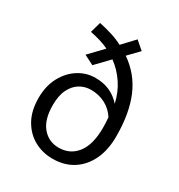

<svg xmlns="http://www.w3.org/2000/svg" viewBox="-187 -920 990 1059"><g transform="rotate(30 307.5 -390.5)"><path d="M173.8 -576.4 256.9 -663.1Q231.3 -675.4 201.8 -684.4Q172.3 -693.3 136.9 -700.5L155.9 -768.2Q201 -758.5 239.2 -746.4Q277.4 -734.4 309.2 -717.4L380.5 -793.3L432.3 -748.2L368.7 -682.6Q460.5 -619.5 503.3 -518.5Q546.2 -417.4 546.2 -270.3Q546.2 -184.1 515.9 -120.8Q485.6 -57.4 431 -22.8Q376.4 11.8 302.6 11.8Q237.9 11.8 184.9 -17.7Q131.8 -47.2 100.3 -103.6Q68.7 -160 68.7 -241Q68.7 -316.9 99 -373.6Q129.2 -430.3 178.7 -461.8Q228.2 -493.3 286.7 -493.3Q339 -493.3 379 -474.9Q419 -456.4 448.7 -422.6Q434.4 -487.7 399.5 -540Q364.6 -592.3 315.4 -628.2L235.4 -545.1ZM459 -274.4Q459 -292.3 458.2 -308.7Q457.4 -325.1 455.9 -341Q429.7 -381.5 388.7 -402.8Q347.7 -424.1 297.9 -424.1Q260.5 -424.1 228.5 -405.4Q196.4 -386.7 176.4 -347.2Q156.4 -307.7 156.4 -245.6Q156.4 -153.8 196.9 -105.9Q237.4 -57.9 301 -57.9Q373.3 -57.9 416.2 -112.8Q459 -167.7 459 -274.4Z"/></g></svg>

Font: FiraCode Nerd Font
Style: Regular
Weight: 400
Designer: Carrois Corporate, Edenspiekermann AG, Nikita Prokopov
Foundry: Carrois Corporate, Edenspiekermann AG, Nikita Prokopov
Version: Version 6.002;Nerd Fonts 2.1.0